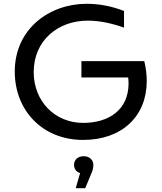

<svg xmlns="http://www.w3.org/2000/svg" viewBox="-20 -731 853 1014"><path d="M419 8C624 8 755 -117 755 -303C755 -336 751 -371 742 -408H410V-322H657C658 -311 659 -301 659 -291C659 -150 554 -82 419 -82C270 -82 158 -196 158 -350C158 -518 287 -622 443 -622C508 -622 573 -607 635 -585V-673C574 -697 507 -711 438 -711C240 -711 58 -578 58 -353C58 -148 204 8 419 8ZM380 263H430L460 191C470 170 473 154 473 140C473 114 453 94 422 94C391 94 371 113 371 140C371 161 383 177 403 183Z"/></svg>

Font: Chess Sans Medium
Style: Regular
Weight: 500
Designer: Wolf Bōese
Foundry: Wolf Bōese
Version: Version 7.223;Glyphs 3.3 (3306)